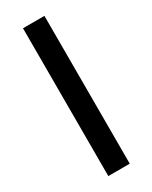

<svg xmlns="http://www.w3.org/2000/svg" viewBox="-190 -765 643 810"><g transform="rotate(-30 132.0 -360.0)"><path d="M184.5 0V-720H80V0Z"/></g></svg>

Font: Manrope SemiBold
Style: Regular
Weight: 600
Designer: Mikhail Sharanda
Foundry: Mikhail Sharanda
Version: Version 4.505